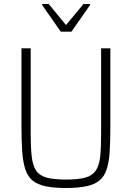

<svg xmlns="http://www.w3.org/2000/svg" viewBox="-20 -929 657 957"><path d="M309 8Q248 8 207.5 -0.5Q167 -9 143 -28.5Q119 -48 107 -83Q95 -118 91 -170Q87 -222 87 -295V-688H133V-264Q133 -194 138 -149.5Q143 -105 159.5 -79.5Q176 -54 211.5 -44Q247 -34 309 -34Q371 -34 406 -44Q441 -54 458 -79.5Q475 -105 479.5 -149.5Q484 -194 484 -264V-688H530V-295Q530 -222 526.5 -170Q523 -118 511 -83Q499 -48 474.5 -28.5Q450 -9 410 -0.5Q370 8 309 8ZM283 -771 190 -904V-909H223L309 -804L396 -909H429V-904L336 -771Z"/></svg>

Font: Saira SemiCondensed ExtraLight
Style: Regular
Weight: 250
Width: 4
Designer: Hector Gatti with collaboration of the Omnibus-Type team
Foundry: Omnibus-Type
Version: Version 1.101